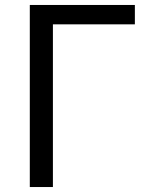

<svg xmlns="http://www.w3.org/2000/svg" viewBox="-20 -753 597 773"><path d="M100 -733H523V-655H193V0H100Z"/></svg>

Font: SpoqaHanSansJP-Regular
Style: Regular
Weight: 400
Designer: [Source Han Sans]
Ryoko NISHIZUKA  (kana & ideographs); Paul D. Hunt (Latin, Greek & Cyrillic); Wenlong ZHANG  (bopomofo
Foundry: Spoqa (http://bi.spoqa.com)
Version: Version 1.002.20150607